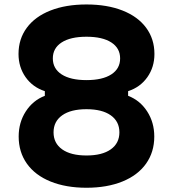

<svg xmlns="http://www.w3.org/2000/svg" viewBox="-20 -839 790 877"><path d="M528.7 -572.2Q528.7 -619 488.5 -645.1Q448.2 -671.2 375 -671.2Q301.8 -671.2 261.5 -645.1Q221.3 -619 221.3 -572.2Q221.3 -525.3 261.5 -499.2Q301.8 -473.1 375 -473.1Q448.2 -473.1 488.5 -499.2Q528.7 -525.3 528.7 -572.2ZM375 -818.6Q469.2 -818.6 539.5 -791Q609.8 -763.3 647.6 -712.1Q685.4 -660.9 685.4 -592.6Q685.4 -532.3 653 -486.4Q620.6 -440.6 565.2 -422.6V-401.4Q619.6 -380.5 652.2 -330.1Q684.7 -279.8 684.7 -215.4Q684.7 -144.4 647.1 -91.4Q609.4 -38.4 539.2 -9.9Q468.9 18.6 375 18.6Q281.1 18.6 210.8 -9.9Q140.6 -38.4 102.9 -91.4Q65.3 -144.4 65.3 -215.4Q65.3 -279.8 97.8 -330.1Q130.4 -380.5 184.8 -401.4V-422.6Q129.4 -440.6 97 -486.4Q64.6 -532.3 64.6 -592.6Q64.6 -660.9 102.4 -712.1Q140.2 -763.3 210.5 -791Q280.8 -818.6 375 -818.6ZM375 -128.8Q446.5 -128.8 485.9 -156.7Q525.4 -184.7 525.4 -234.5Q525.4 -284.3 485.9 -312.3Q446.5 -340.2 375 -340.2Q303.5 -340.2 264.1 -312.3Q224.6 -284.3 224.6 -234.5Q224.6 -184.7 264.1 -156.7Q303.5 -128.8 375 -128.8Z"/></svg>

Font: Martian Mono VF sWd Rg
Style: Regular
Weight: 400
Width: 6
Monospace: yes
Designer: Roman Shamin
Foundry: Evil Martians
Version: Version 1.100